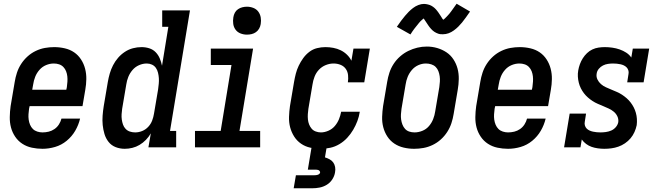

<svg xmlns="http://www.w3.org/2000/svg" viewBox="-20 -791 3540 1031"><path d="M208 8Q179 8 151 2Q123 -4 100 -19Q77 -34 61.5 -57Q46 -80 39 -106.5Q32 -133 32.5 -162.5Q33 -192 37 -221L59 -351Q63 -376 71 -400.5Q79 -425 93.5 -447.5Q108 -470 128 -488Q148 -506 172 -517.5Q196 -529 221 -533.5Q246 -538 271 -538Q300 -538 328 -531.5Q356 -525 378 -510Q400 -495 415 -472Q430 -449 437 -422Q444 -395 443.5 -366Q443 -337 438 -309L423 -221H139L136 -207Q134 -192 133 -177.5Q132 -163 134 -148.5Q136 -134 141.5 -121Q147 -108 156.5 -98.5Q166 -89 180 -84.5Q194 -80 208 -80Q225 -80 241.5 -84Q258 -88 272.5 -98Q287 -108 296.5 -123Q306 -138 310 -154H410Q402 -120 384 -89Q366 -58 338 -35Q310 -12 276 -2Q242 8 208 8ZM336 -309 339 -323Q341 -338 342 -352.5Q343 -367 341.5 -381Q340 -395 335 -408Q330 -421 320.5 -431Q311 -441 297.5 -445.5Q284 -450 269 -450Q248 -450 227.5 -441.5Q207 -433 192 -416Q177 -399 169 -378.5Q161 -358 158 -337L153 -309Z M650 8Q624 8 601 -1Q578 -10 563 -29Q548 -48 541 -71.5Q534 -95 531.5 -119.5Q529 -144 531 -170Q533 -196 537 -221L559 -351Q563 -374 569.5 -396.5Q576 -419 587 -440.5Q598 -462 614 -480.5Q630 -499 650.5 -512.5Q671 -526 694 -532Q717 -538 740 -538Q762 -538 782 -531.5Q802 -525 816 -510.5Q830 -496 838 -477Q846 -458 850 -438L884 -647H851V-735H1000L893 -88H926V0H777L790 -75Q779 -56 763.5 -40Q748 -24 729.5 -13Q711 -2 690.5 3Q670 8 650 8ZM706 -80Q725 -80 743.5 -87.5Q762 -95 776 -110Q790 -125 797 -143.5Q804 -162 807 -181L829 -311Q831 -326 832.5 -341.5Q834 -357 833 -371.5Q832 -386 828.5 -400.5Q825 -415 817 -426.5Q809 -438 796 -444Q783 -450 768 -450Q747 -450 726.5 -441Q706 -432 691.5 -415Q677 -398 669 -378Q661 -358 658 -337L636 -207Q634 -193 633 -178Q632 -163 634 -149Q636 -135 640.5 -122Q645 -109 654.5 -99Q664 -89 677.5 -84.5Q691 -80 706 -80Z M1027 0V-88H1165L1223 -442H1112V-530H1339L1266 -88H1377V0ZM1306 -605Q1288 -605 1271.5 -611.5Q1255 -618 1245 -631.5Q1235 -645 1232.5 -662.5Q1230 -680 1233 -698Q1235 -711 1241 -722.5Q1247 -734 1258 -741.5Q1269 -749 1281.5 -752Q1294 -755 1306 -755Q1324 -755 1340.5 -748.5Q1357 -742 1367 -728.5Q1377 -715 1380 -697.5Q1383 -680 1380 -662Q1378 -649 1371.5 -637.5Q1365 -626 1354.5 -618.5Q1344 -611 1331.5 -608Q1319 -605 1306 -605Z M1703 8Q1674 8 1646.5 2Q1619 -4 1596.5 -19.5Q1574 -35 1559.5 -58Q1545 -81 1538 -107.5Q1531 -134 1532 -163.5Q1533 -193 1537 -221L1559 -351Q1563 -374 1568.5 -395.5Q1574 -417 1584 -438Q1594 -459 1608 -478.5Q1622 -498 1641 -512.5Q1660 -527 1682.5 -532.5Q1705 -538 1727 -538Q1749 -538 1770 -534Q1791 -530 1809.5 -521Q1828 -512 1843 -497.5Q1858 -483 1867 -465L1878 -530H1966L1936 -349H1848Q1851 -368 1849 -387.5Q1847 -407 1836.5 -421.5Q1826 -436 1808.5 -443Q1791 -450 1771 -450Q1750 -450 1729 -441.5Q1708 -433 1692.5 -416.5Q1677 -400 1669 -379Q1661 -358 1658 -337L1636 -207Q1634 -193 1633 -178.5Q1632 -164 1633.5 -149.5Q1635 -135 1640 -122.5Q1645 -110 1653.5 -100Q1662 -90 1675.5 -85Q1689 -80 1703 -80Q1723 -80 1743.5 -89Q1764 -98 1778 -114.5Q1792 -131 1800 -150.5Q1808 -170 1812 -191H1912Q1908 -165 1899 -141Q1890 -117 1876.5 -94Q1863 -71 1844.5 -51Q1826 -31 1802.5 -17Q1779 -3 1753.5 2.5Q1728 8 1703 8ZM1557 220 1569 150H1669Q1673 150 1677.5 149.5Q1682 149 1686.5 147.5Q1691 146 1694.5 143Q1698 140 1699 135Q1699 131 1696.5 127.5Q1694 124 1690.5 122.5Q1687 121 1682.5 120.5Q1678 120 1674 120H1633L1653 0H1734L1725 54Q1738 58 1750 64.5Q1762 71 1769.5 81.5Q1777 92 1779.5 106Q1782 120 1779 135Q1776 154 1764.5 172Q1753 190 1735 201Q1717 212 1697 216Q1677 220 1657 220Z M2204 8Q2175 8 2147.5 1.5Q2120 -5 2097.5 -20Q2075 -35 2060 -58Q2045 -81 2038 -108Q2031 -135 2032 -164Q2033 -193 2037 -221L2059 -351Q2063 -376 2071 -400.5Q2079 -425 2093.5 -447.5Q2108 -470 2128.5 -488Q2149 -506 2172.5 -517.5Q2196 -529 2221 -535Q2246 -541 2272 -541Q2301 -541 2328 -533Q2355 -525 2377.5 -510Q2400 -495 2415 -472Q2430 -449 2437 -422.5Q2444 -396 2443.5 -366.5Q2443 -337 2438 -309L2416 -179Q2412 -154 2404 -129.5Q2396 -105 2381.5 -82.5Q2367 -60 2347 -42Q2327 -24 2303 -12.5Q2279 -1 2254 3.5Q2229 8 2204 8ZM2206 -80Q2227 -80 2248 -88.5Q2269 -97 2283.5 -114Q2298 -131 2306 -151.5Q2314 -172 2317 -193L2339 -323Q2341 -338 2342 -352.5Q2343 -367 2341 -381.5Q2339 -396 2334 -409Q2329 -422 2319.5 -431.5Q2310 -441 2296 -445.5Q2282 -450 2267 -450Q2246 -450 2226 -441Q2206 -432 2191.5 -415Q2177 -398 2169 -378Q2161 -358 2158 -337L2136 -207Q2134 -192 2133 -177.5Q2132 -163 2134 -149Q2136 -135 2141 -122Q2146 -109 2155 -99Q2164 -89 2177.5 -84.5Q2191 -80 2206 -80ZM2184 -606 2111 -647Q2123 -665 2134 -679.5Q2145 -694 2155 -706Q2165 -718 2175 -728Q2185 -738 2198 -748Q2211 -758 2226.5 -764Q2242 -770 2257 -770Q2263 -770 2268 -769Q2273 -768 2278 -767Q2283 -766 2288 -764Q2293 -762 2297.5 -759.5Q2302 -757 2306 -754Q2310 -751 2313.5 -748Q2317 -745 2321 -740.5Q2325 -736 2328 -732Q2331 -728 2334 -724Q2337 -720 2339 -716.5Q2341 -713 2344 -709Q2347 -705 2349.5 -700.5Q2352 -696 2355 -691.5Q2358 -687 2360 -685Q2364 -687 2369.5 -692.5Q2375 -698 2378.5 -701.5Q2382 -705 2385.5 -709Q2389 -713 2393.5 -718Q2398 -723 2402 -729Q2406 -735 2411 -741.5Q2416 -748 2421 -755.5Q2426 -763 2432 -771L2504 -729Q2492 -712 2481.5 -697Q2471 -682 2461 -670Q2451 -658 2441 -648Q2431 -638 2417.5 -628Q2404 -618 2389 -612.5Q2374 -607 2358 -607Q2352 -607 2345.5 -607.5Q2339 -608 2333.5 -610Q2328 -612 2322.5 -614.5Q2317 -617 2312 -620.5Q2307 -624 2303 -627.5Q2299 -631 2294.5 -636Q2290 -641 2286.5 -645.5Q2283 -650 2280 -654.5Q2277 -659 2274 -663.5Q2271 -668 2267 -674Q2263 -680 2260 -684.5Q2257 -689 2255 -692Q2251 -689 2245.5 -684Q2240 -679 2236.5 -675.5Q2233 -672 2229.5 -667.5Q2226 -663 2222 -658Q2218 -653 2213.5 -647.5Q2209 -642 2204 -635.5Q2199 -629 2194 -621.5Q2189 -614 2184 -606Z M2708 8Q2679 8 2651 2Q2623 -4 2600 -19Q2577 -34 2561.5 -57Q2546 -80 2539 -106.5Q2532 -133 2532.5 -162.5Q2533 -192 2537 -221L2559 -351Q2563 -376 2571 -400.5Q2579 -425 2593.5 -447.5Q2608 -470 2628 -488Q2648 -506 2672 -517.5Q2696 -529 2721 -533.5Q2746 -538 2771 -538Q2800 -538 2828 -531.5Q2856 -525 2878 -510Q2900 -495 2915 -472Q2930 -449 2937 -422Q2944 -395 2943.5 -366Q2943 -337 2938 -309L2923 -221H2639L2636 -207Q2634 -192 2633 -177.5Q2632 -163 2634 -148.5Q2636 -134 2641.5 -121Q2647 -108 2656.5 -98.5Q2666 -89 2680 -84.5Q2694 -80 2708 -80Q2725 -80 2741.5 -84Q2758 -88 2772.5 -98Q2787 -108 2796.5 -123Q2806 -138 2810 -154H2910Q2902 -120 2884 -89Q2866 -58 2838 -35Q2810 -12 2776 -2Q2742 8 2708 8ZM2836 -309 2839 -323Q2841 -338 2842 -352.5Q2843 -367 2841.5 -381Q2840 -395 2835 -408Q2830 -421 2820.5 -431Q2811 -441 2797.5 -445.5Q2784 -450 2769 -450Q2748 -450 2727.5 -441.5Q2707 -433 2692 -416Q2677 -399 2669 -378.5Q2661 -358 2658 -337L2653 -309Z M3225 8Q3208 8 3190 5.5Q3172 3 3156.5 -2.5Q3141 -8 3127.5 -18Q3114 -28 3104 -42L3097 0H3009L3039 -181H3127L3120 -136Q3118 -126 3121 -116.5Q3124 -107 3130.5 -100.5Q3137 -94 3146 -90Q3155 -86 3164.5 -84Q3174 -82 3184 -81Q3194 -80 3204 -80Q3218 -80 3233 -82Q3248 -84 3262 -90Q3276 -96 3286.5 -108Q3297 -120 3300 -135Q3302 -152 3295 -166.5Q3288 -181 3276 -191Q3264 -201 3249 -208Q3234 -215 3219.5 -221Q3205 -227 3190 -233.5Q3175 -240 3162 -248.5Q3149 -257 3137 -267.5Q3125 -278 3115.5 -290.5Q3106 -303 3099 -317Q3092 -331 3088 -347Q3084 -363 3083 -379.5Q3082 -396 3085 -413Q3088 -430 3094 -446.5Q3100 -463 3109.5 -478Q3119 -493 3132 -505.5Q3145 -518 3161 -525.5Q3177 -533 3194 -535.5Q3211 -538 3228 -538Q3248 -538 3268.5 -535Q3289 -532 3307.5 -525.5Q3326 -519 3342.5 -508.5Q3359 -498 3370 -482L3378 -530H3466L3436 -349H3348L3355 -394Q3357 -404 3354 -413.5Q3351 -423 3344.5 -429.5Q3338 -436 3329.5 -440Q3321 -444 3311.5 -446Q3302 -448 3292 -449Q3282 -450 3272 -450Q3259 -450 3245 -448Q3231 -446 3218 -439.5Q3205 -433 3195.5 -421.5Q3186 -410 3184 -396Q3181 -379 3188 -364.5Q3195 -350 3207 -339.5Q3219 -329 3233.5 -322.5Q3248 -316 3262.5 -310Q3277 -304 3292 -297.5Q3307 -291 3320 -282.5Q3333 -274 3345 -263.5Q3357 -253 3366.5 -240.5Q3376 -228 3383 -214.5Q3390 -201 3394.5 -185Q3399 -169 3400 -152.5Q3401 -136 3399 -119Q3395 -100 3387 -82Q3379 -64 3366 -48.5Q3353 -33 3336 -21.5Q3319 -10 3300.5 -3.5Q3282 3 3263 5.5Q3244 8 3225 8Z"/></svg>

Font: Iosevka Slab Semibold Oblique
Style: Regular
Weight: 600
Italic angle: -9°
Monospace: yes
Designer: Belleve Invis
Foundry: Belleve Invis
Version: Version 11.1.1; ttfautohint (v1.8.3)